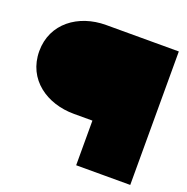

<svg xmlns="http://www.w3.org/2000/svg" viewBox="-108 -682 765 784"><g transform="rotate(20 274.0 -290.0)"><path d="M3 -387C3 -263 107 -194 223 -194H304V0H416H427H539V-580H427H416H223C103 -580 3 -507 3 -387Z"/></g></svg>

Font: Charger Pro
Style: UltraNar
Weight: 900
Designer: Jasper
Foundry: Cannot Into Space Fonts
Version: Version 1.09